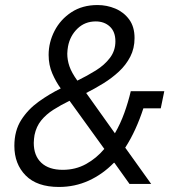

<svg xmlns="http://www.w3.org/2000/svg" viewBox="-20 -730 710 762"><path d="M494 0 434 -84H432Q387 -38 332 -13Q277 12 214 12Q127 12 82 -33.5Q37 -79 37 -151Q37 -211 64 -253.5Q91 -296 133.5 -326.5Q176 -357 221 -379Q202 -405 187.5 -438.5Q173 -472 173 -512Q173 -562 196.5 -607.5Q220 -653 263.5 -681.5Q307 -710 367 -710Q404 -710 437.5 -696Q471 -682 492.5 -653Q514 -624 514 -579Q514 -538 497 -505Q480 -472 452 -446Q424 -420 390 -399Q356 -378 322 -361L436 -201Q458 -239 473.5 -282Q489 -325 499 -368H632L618 -300H549Q535 -257 517 -217.5Q499 -178 477 -144L580 0ZM360 -645Q317 -645 287.5 -616.5Q258 -588 250 -546Q249 -539 248 -532Q247 -525 247 -517Q247 -492 255.5 -467Q264 -442 287 -410Q326 -429 360.5 -450.5Q395 -472 416.5 -500.5Q438 -529 438 -566Q438 -604 416 -624.5Q394 -645 360 -645ZM229 -56Q280 -56 321.5 -79Q363 -102 394 -139L256 -330Q221 -313 192 -294.5Q163 -276 143.5 -252Q124 -228 117 -194Q116 -187 115 -179Q114 -171 114 -163Q114 -112 144 -84Q174 -56 229 -56Z"/></svg>

Font: IBM Plex Sans
Style: Italic
Weight: 400
Italic angle: -11.31°
Designer: Mike Abbink, Paul van der Laan, Pieter van Rosmalen
Foundry: Bold Monday
Version: Version 3.201